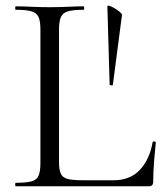

<svg xmlns="http://www.w3.org/2000/svg" viewBox="-20 -647 573 667"><path d="M185 -543V-85Q185 -57.7 191 -44.1Q197 -30.4 214.3 -25.6Q231.6 -20.8 265.2 -20.8H374.4Q432.4 -20.8 466.2 -57.2Q500 -93.6 510.2 -153.2Q510.4 -156.2 515.8 -155.6Q521.2 -155 521.2 -152Q518.2 -124.6 515.2 -86.1Q512.2 -47.7 512.2 -15Q512.2 0 497.1 0H34.8Q32.8 0 32.8 -6Q32.8 -12 34.8 -12Q71.3 -12 89.6 -17Q107.9 -22 114.1 -37Q120.4 -52 120.4 -81V-544Q120.4 -573 114.1 -587.5Q107.9 -602 89.6 -607.5Q71.3 -613 34.8 -613Q32.8 -613 32.8 -619Q32.8 -625 34.8 -625Q58.8 -625 89.1 -623.5Q119.3 -622 152.1 -622Q187 -622 217 -623.5Q247 -625 270.4 -625Q272.6 -625 272.6 -619Q272.6 -613 270.4 -613Q233.9 -613 215.7 -607.5Q197.5 -602 191.2 -587Q185 -572 185 -543ZM353 -625Q353 -629 361.1 -626.4Q369.2 -623.8 379.1 -617.7Q389 -611.6 396.6 -605.2Q404.2 -598.8 403.8 -595.2L372 -352Q371.8 -350 366.4 -350.5Q360.9 -351 360.9 -353Z"/></svg>

Font: Cormorant Garamond Light
Style: Regular
Weight: 300
Designer: Christian Thalmann (Catharsis Fonts)
Foundry: Catharsis Fonts
Version: Version 4.001